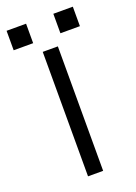

<svg xmlns="http://www.w3.org/2000/svg" viewBox="-151 -693 528 746"><g transform="rotate(-20 113.0 -320.0)"><path d="M56.2 -559.1H-24.4V-639.6H56.2ZM249.5 -559.1H168.9V-639.6H249.5ZM142.1 0H79.6V-514.6H142.1Z"/></g></svg>

Font: Saysettha OT
Style: Regular
Weight: 400
Designer: John M. Durdin and Silvain Dupertuis
Foundry: Lao Script for Windows
Version: Version 2.000